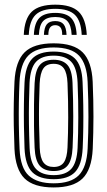

<svg xmlns="http://www.w3.org/2000/svg" viewBox="-20 -794 459 822"><path d="M216.5 -774Q285.2 -774 316.5 -744Q347.8 -714 351.5 -644.8H329.8Q327 -704.8 300.6 -730.5Q274.2 -756.2 216.5 -756.2Q158.8 -756.2 132.4 -730.5Q106 -704.8 103.2 -644.8H81.8Q84.8 -714 116.1 -744Q147.5 -774 216.5 -774ZM216.5 -738.8Q263 -738.8 284.4 -717Q305.8 -695.2 308.2 -644.8H286.8Q284.8 -685.8 268.5 -703.5Q252.2 -721.2 216.5 -721.2Q180.8 -721.2 164.5 -703.5Q148.2 -685.8 146.5 -644.8H125Q127.2 -695.2 148.4 -717Q169.5 -738.8 216.5 -738.8ZM216.5 -703.8Q241 -703.8 252.2 -690.1Q263.5 -676.5 265 -644.8H246.2Q246.5 -667 238.8 -676.6Q231 -686.2 216.5 -686.2Q202.2 -686.2 194.6 -676.6Q187 -667 187 -644.8H168Q169.2 -676.5 180.5 -690.1Q191.8 -703.8 216.5 -703.8ZM209.8 8.5Q124.5 8.5 85.2 -30Q46 -68.5 42 -156.5Q39.8 -210.2 39 -257.8Q38.2 -305.2 39 -351Q39.8 -396.8 42 -444.2Q46.5 -532 85.5 -570.2Q124.5 -608.5 209.8 -608.5Q295.8 -608.5 334.2 -569.6Q372.8 -530.8 376.8 -443.8Q380.2 -362.5 380.1 -294.5Q380 -226.5 377 -156.2Q372.5 -67.5 333.1 -29.5Q293.8 8.5 209.8 8.5ZM209.8 -9.2Q283.2 -9.2 317.2 -43.5Q351.2 -77.8 355.2 -157.2Q358.5 -227 358.6 -293.2Q358.8 -359.5 355.2 -442.8Q351.8 -520.2 318.6 -555.5Q285.5 -590.8 209.8 -590.8Q135 -590.8 101.1 -556Q67.2 -521.2 63.5 -442Q61.5 -399.8 60.8 -355.5Q60 -311.2 60.6 -262.2Q61.2 -213.2 63.8 -156.5Q67.5 -74.5 103.5 -41.9Q139.5 -9.2 209.8 -9.2ZM209.8 -26.8Q148.5 -26.8 118.4 -56.6Q88.2 -86.5 85 -159.5Q83.2 -206.5 82.5 -254.1Q81.8 -301.8 82.4 -348.8Q83 -395.8 85 -440.2Q88.5 -511.2 117.2 -542.2Q146 -573.2 209.8 -573.2Q270 -573.2 300.2 -544Q330.5 -514.8 333.5 -443Q335.8 -390.2 336.5 -342.8Q337.2 -295.2 336.6 -250.2Q336 -205.2 334 -160.2Q330.5 -87.8 301.2 -57.2Q272 -26.8 209.8 -26.8ZM209.8 -44.2Q260.8 -44.2 285 -70.9Q309.2 -97.5 312.2 -160.8Q315 -219.5 315.2 -289.8Q315.5 -360 312.2 -439.8Q309.5 -503.5 284.8 -529.6Q260 -555.8 209.8 -555.8Q158.5 -555.8 134.1 -529.2Q109.8 -502.8 106.5 -439.5Q105 -400.8 104.1 -356.5Q103.2 -312.2 103.9 -263.1Q104.5 -214 106.8 -160.2Q109.5 -95.8 134.8 -70Q160 -44.2 209.8 -44.2ZM209.8 -61.8Q170.5 -61.8 150.6 -84Q130.8 -106.2 128.2 -161Q126.2 -210.2 125.6 -256.1Q125 -302 125.6 -347.1Q126.2 -392.2 128.2 -438.5Q130.8 -492.2 149.9 -515.2Q169 -538.2 209.8 -538.2Q248.2 -538.2 268.2 -516.5Q288.2 -494.8 290.5 -439.2Q293.5 -365.5 293.6 -296Q293.8 -226.5 290.8 -161.8Q288.2 -107.5 269 -84.6Q249.8 -61.8 209.8 -61.8ZM209.8 -79.2Q240 -79.2 253.6 -99.2Q267.2 -119.2 269 -162.8Q271.8 -223.8 272 -290.6Q272.2 -357.5 269 -438.2Q267.2 -482 253.2 -501.4Q239.2 -520.8 209.8 -520.8Q179 -520.8 165.5 -500.8Q152 -480.8 149.8 -437.5Q148 -392.5 147.2 -349.2Q146.5 -306 147.2 -260.4Q148 -214.8 150 -161.8Q151.8 -116.8 166.4 -98Q181 -79.2 209.8 -79.2Z"/></svg>

Font: Big Shoulders Inline Display Thin
Style: Bold
Weight: 700
Version: Version 2.002